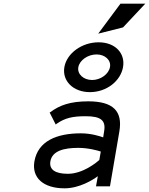

<svg xmlns="http://www.w3.org/2000/svg" viewBox="-20 -1013 810 1044"><path d="M649 -864 770 -993H635L514 -830ZM505 -717C551 -717 585 -686 578 -648C571 -610 527 -578 481 -578C434 -578 399 -610 406 -648C413 -686 458 -717 505 -717ZM469 -512C560 -512 636 -573 649 -648C662 -723 607 -783 516 -783C425 -783 343 -723 330 -648C317 -573 378 -512 469 -512ZM250 -401 283 -336 288 -340C334 -372 375 -381 446 -381C528 -381 557 -359 546 -298L541 -266C525 -272 476 -288 420 -288C288 -288 186 -246 167 -135C152 -46 216 11 331 11C411 11 484 -34 512 -55L502 0H578L629 -298C648 -409 595 -462 460 -462C361 -462 303 -440 255 -404ZM254 -136C264 -193 328 -209 406 -209C461 -209 513 -194 528 -189L520 -143C509 -133 433 -68 349 -68C283 -68 246 -89 254 -136Z"/></svg>

Font: Charger Monospace
Style: Regular
Weight: 400
Designer: Jasper
Foundry: Cannot Into Space Fonts
Version: Version 0.980